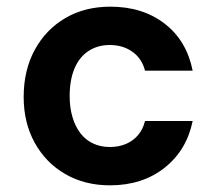

<svg xmlns="http://www.w3.org/2000/svg" viewBox="-20 -544 649 576"><path d="M310 12Q234 12 175.5 -22Q117 -56 84 -116Q51 -176 51 -253Q51 -333 84 -394Q117 -455 175.5 -489.5Q234 -524 311 -524Q408 -524 474 -473Q540 -422 558 -332H415Q406 -368 377.5 -388.5Q349 -409 309 -409Q273 -409 245.5 -391Q218 -373 203.5 -338.5Q189 -304 189 -256Q189 -221 197.5 -192.5Q206 -164 221.5 -144Q237 -124 259.5 -113.5Q282 -103 309 -103Q336 -103 357.5 -112Q379 -121 394 -138.5Q409 -156 415 -181H558Q540 -93 473.5 -40.5Q407 12 310 12Z"/></svg>

Font: DM Sans 12pt
Style: Bold
Weight: 700
Version: Version 4.004;gftools[0.9.30]